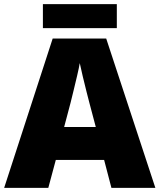

<svg xmlns="http://www.w3.org/2000/svg" viewBox="-20 -902 766 922"><path d="M515 0 480 -134H248L212 0H0L233 -717H490L726 0ZM409 -409Q404 -428 395 -463.5Q386 -499 377 -537Q368 -575 363 -599Q359 -575 350.5 -539Q342 -503 333.5 -468Q325 -433 319 -409L288 -292H440ZM541 -882V-767H186V-882Z"/></svg>

Font: Noto Sans Ethiopic Black
Style: Regular
Weight: 900
Designer: Monotype Design Team
Foundry: Monotype Imaging Inc.
Version: Version 2.102; ttfautohint (v1.8.4.7-5d5b)